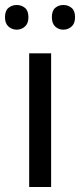

<svg xmlns="http://www.w3.org/2000/svg" viewBox="-32 -750 321 770"><path d="M173 0H85V-536H173ZM-12 -681Q-12 -707 2 -718.5Q16 -730 35 -730Q54 -730 68 -718.5Q82 -707 82 -681Q82 -656 68 -643.5Q54 -631 35 -631Q16 -631 2 -643.5Q-12 -656 -12 -681ZM176 -681Q176 -707 189.5 -718.5Q203 -730 222 -730Q241 -730 255 -718.5Q269 -707 269 -681Q269 -656 255 -643.5Q241 -631 222 -631Q203 -631 189.5 -643.5Q176 -656 176 -681Z"/></svg>

Font: Noto Sans IKEA
Style: Regular
Weight: 400
Designer: Monotype Design Team
Foundry: Monotype Imaging Inc.
Version: Version 2.001